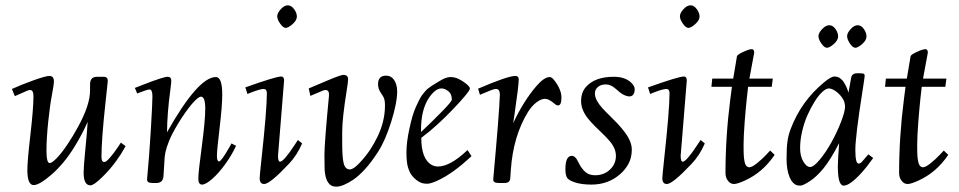

<svg xmlns="http://www.w3.org/2000/svg" viewBox="-20 -688 3611 723"><path d="M106.9 9Q83 9 83 -48.1Q83 -81.1 94.5 -180.7Q106 -280.3 106 -325.9Q106 -349.1 93 -349.1Q87.4 -349.1 81.1 -345.9L35.9 -325.9L24.9 -353Q62.3 -369.9 107.4 -386Q152.6 -402.1 166 -402.1Q183.1 -402.1 183.1 -381.1Q183.1 -370.4 175.7 -331.5Q168.2 -292.7 161.6 -230Q155 -167.2 155 -120.6Q155 -74 167 -74Q175.8 -74 194.2 -93.1Q212.6 -112.3 233.6 -143.6Q254.6 -174.8 273.9 -210.4Q319.1 -292.7 319.1 -346.9V-368.9Q319.1 -384.3 325.3 -391.6Q331.5 -398.9 347.9 -398.9H372.1Q377.9 -398.9 382.3 -395Q386.7 -391.1 385.5 -378.8Q384.3 -366.5 377.2 -301.5Q362.1 -162.6 362.1 -96.9Q362.1 -77.9 373 -77.9Q380.1 -77.9 395.6 -96.2Q411.1 -114.5 423.1 -132.8L435.1 -150.9L452.9 -137.9Q452.1 -137 446.7 -126.8Q441.2 -116.7 434.7 -106.7Q428.2 -96.7 417.5 -81.8Q394.8 -50 363.9 -20Q333 10 320.8 10Q294.9 10 294.9 -38.1Q294.9 -60.3 301.4 -125.6Q307.9 -190.9 310.1 -229Q290 -184.1 265.7 -143.8Q241.5 -103.5 218.4 -76.2Q195.3 -48.8 174.3 -30.8Q128.2 9 106.9 9Z M543 -351.1Q535.6 -351.1 506.3 -339.8L496.8 -335.9L487.8 -356.9Q492.2 -358.4 520.5 -369.6Q595.5 -398.9 611.8 -398.9Q625 -398.9 625 -383.1Q625 -377 621.3 -348.4Q609.6 -261.7 608.9 -189.9Q726.1 -397.9 793 -397.9Q816.9 -397.9 816.9 -332Q816.9 -289.3 806.9 -205.8Q796.9 -122.3 796.9 -101.2Q796.9 -80.1 804.9 -80.1Q813.2 -80.1 844 -134Q848.9 -142.8 851.8 -147.9L868.9 -138.9Q852.8 -103.8 828 -69.6Q803.2 -35.4 778.9 -14.2Q754.6 7.1 740.7 7.1Q726.8 7.1 726.8 -16Q726.8 -39.1 739.9 -136.7Q752.9 -234.4 752.9 -279.2Q752.9 -324 736.8 -324Q726.1 -324 702 -295.7Q678 -267.3 652.3 -225.2Q626.7 -183.1 616.7 -157.3Q606.7 -131.6 603.6 -117.6Q600.6 -103.5 599.9 -93.6Q599.1 -83.7 597.9 -60.8Q596.7 -37.8 595.5 -23.7Q593.3 1 568.8 1H553Q543.7 1 538.5 -2.3Q533.2 -5.6 533.9 -13.9Q542 -99.1 548 -199.7Q554 -300.3 554 -325.7Q554 -351.1 543 -351.1Z M1049.8 -385 1026.9 -102.1Q1026.9 -79.1 1034.2 -79.1Q1048.1 -79.1 1088.4 -140.6L1101.8 -160.9L1117.7 -147.9Q1098.6 -103.3 1067.9 -71Q996.3 4.9 974.9 4.9Q957.8 4.9 957.8 -17.1Q957.8 -24.9 964.4 -86.7Q984.9 -274.2 984.9 -336.9Q984.9 -353 972.9 -353Q959.5 -353 923.6 -338.9L911.9 -334L903.8 -358.9Q1018.8 -399.9 1038.8 -399.9Q1049.8 -399.9 1049.8 -385ZM1055.9 -583Q1046.1 -583 1035 -599Q1023.9 -615 1023.9 -626.8Q1023.9 -638.7 1037.2 -653.3Q1050.5 -668 1063.7 -668Q1076.9 -668 1087.4 -653.7Q1097.9 -639.4 1097.9 -625.5Q1097.9 -611.6 1081.8 -597.3Q1065.7 -583 1055.9 -583Z M1403.6 -371.1Q1403.6 -403.1 1433.6 -403.1Q1460.2 -403.1 1471.2 -372.1Q1475.6 -359.1 1475.6 -345Q1475.6 -300.3 1452.9 -228.6Q1430.2 -157 1403.2 -115.6Q1376.2 -74.2 1353.1 -49.4Q1330.1 -24.7 1310.1 -11.2Q1271 14.9 1245.6 14.9Q1206.5 14.9 1202.4 -49.3Q1201.7 -60.5 1201.7 -104.6Q1201.7 -148.7 1218.8 -327.9Q1220.5 -349.1 1205.6 -349.1Q1200 -349.1 1193.6 -345.9L1148.7 -326.9L1142.6 -355Q1168 -365.7 1207 -382.3Q1262.5 -406 1272.7 -406Q1290.8 -406 1290.8 -389.9Q1290.8 -379.2 1285.2 -345.2Q1268.6 -241.5 1268.6 -190.9V-147Q1268.6 -94.7 1274.3 -72.4Q1280 -50 1297.6 -50Q1311 -50 1334.4 -75Q1357.7 -99.9 1373 -123Q1388.4 -146.2 1400.9 -171.9Q1429.7 -230.7 1429.7 -291Q1429.7 -313.5 1423.1 -324.2Q1416.5 -335 1412.6 -340.8Q1403.6 -354.5 1403.6 -371.1Z M1636 -383.3Q1659.7 -397.9 1675.9 -397.9Q1692.1 -397.9 1707.9 -390.3Q1723.6 -382.6 1736.6 -371.6Q1749.5 -360.6 1749.5 -354.7Q1749.5 -348.9 1732.4 -328.2Q1715.3 -307.6 1689.7 -280.8Q1626.7 -214.1 1566.4 -168.9Q1566.4 -87.9 1606.7 -66.4Q1616.9 -61 1629.4 -61Q1674.6 -61 1738.5 -121.1Q1739.7 -122.6 1740.5 -123L1755.4 -100.1Q1685.3 -33.9 1626.2 -7.3Q1601.3 3.9 1588.9 3.9Q1576.4 3.9 1567.7 1Q1559.1 -2 1548.7 -9.6Q1538.3 -17.3 1530 -28.6Q1521.7 -39.8 1516.1 -58.7Q1510.5 -77.6 1510.5 -115Q1510.5 -152.3 1522 -205Q1533.4 -257.6 1545.4 -283.8Q1557.4 -310.1 1562.5 -319.1Q1567.6 -328.1 1573.6 -335.3Q1579.6 -342.5 1583.7 -347.3Q1587.9 -352.1 1595.3 -357.4Q1602.8 -362.8 1606.2 -365.1Q1609.6 -367.4 1618.5 -372.7Q1627.4 -377.9 1636 -383.3ZM1565.4 -190.9Q1565.7 -191.2 1579.5 -204.2Q1593.3 -217.3 1609.1 -232.8Q1625 -248.3 1641.8 -265.6Q1681.4 -305.4 1681.4 -313Q1681.4 -334.2 1668.2 -344.6Q1655 -355 1642.3 -355Q1629.6 -355 1616.7 -344.2Q1603.8 -333.5 1592 -314.5Q1565.4 -270.5 1565.4 -199Z M1857.2 1Q1837.2 1 1837.2 -12Q1860.1 -262.9 1862.3 -331.1Q1862.3 -353 1848.1 -353Q1840.1 -353 1825.7 -347Q1811.3 -341.1 1799.8 -336.3Q1788.3 -331.5 1787.4 -331.1L1780.3 -354Q1891.8 -402.1 1921.1 -402.1Q1933.3 -402.1 1933.3 -389.2Q1933.3 -365.2 1917.7 -258.8L1912.4 -224.1Q1950.7 -306.4 1999.8 -363.8Q2029.1 -397.9 2050.3 -397.9Q2058.1 -397.9 2068.6 -384Q2094.2 -350.1 2094.2 -320.6Q2094.2 -291 2081.3 -291Q2075.2 -291 2068.1 -297.4Q2046.9 -315.9 2032.2 -315.9Q2017.6 -315.9 1999.9 -302.4Q1982.2 -288.8 1968 -266.1Q1912.4 -175.3 1903.6 -48.1Q1902.1 -24.9 1901.4 -16.1Q1899.9 1 1880.4 1Z M2109.1 -51Q2109.1 -101.1 2133.3 -101.1Q2146.2 -101.1 2155.3 -82Q2173.6 -43.7 2195.1 -33.4Q2206.5 -28.1 2221.2 -28.1Q2254.2 -28.1 2276.7 -49.2Q2299.3 -70.3 2299.3 -101.1Q2299.3 -130.6 2273.2 -159.7Q2261.7 -172.9 2247.7 -186.2Q2233.6 -199.5 2219.7 -213.4Q2205.8 -227.3 2194.1 -241.7Q2168.2 -274.4 2168.2 -307.1Q2168.2 -339.8 2186.3 -360.4Q2220.2 -398.9 2291.3 -398.9Q2334.7 -398.9 2358.2 -375.5Q2370.1 -363.5 2370.1 -351.8Q2370.1 -340.1 2365 -332.5Q2359.9 -325 2350.6 -325Q2341.3 -325 2331.3 -329.6Q2321.3 -334.2 2313.6 -340.8Q2305.9 -347.4 2298.1 -354Q2279.8 -370.1 2261.2 -370.1Q2242.7 -370.1 2231.4 -360.4Q2220.2 -350.6 2220.2 -336.8Q2220.2 -323 2227.9 -308.8Q2235.6 -294.7 2247.8 -281.2Q2260 -267.8 2274.9 -253.4Q2289.8 -239 2304.6 -223.4Q2319.3 -207.8 2331.5 -191.7Q2359.1 -155.3 2359.1 -125.1Q2359.1 -95 2347.2 -72.3Q2335.2 -49.6 2315.2 -32.2Q2270.3 7.1 2207.3 7.1Q2172.6 7.1 2148.6 -0.1Q2124.5 -7.3 2116.8 -16.8Q2109.1 -26.4 2109.1 -51Z M2566.2 -385 2543.2 -102.1Q2543.2 -79.1 2550.5 -79.1Q2564.5 -79.1 2604.7 -140.6L2618.2 -160.9L2634 -147.9Q2615 -103.3 2584.2 -71Q2512.7 4.9 2491.2 4.9Q2474.1 4.9 2474.1 -17.1Q2474.1 -24.9 2480.7 -86.7Q2501.2 -274.2 2501.2 -336.9Q2501.2 -353 2489.3 -353Q2475.8 -353 2439.9 -338.9L2428.2 -334L2420.2 -358.9Q2535.2 -399.9 2555.2 -399.9Q2566.2 -399.9 2566.2 -385ZM2572.3 -583Q2562.5 -583 2551.4 -599Q2540.3 -615 2540.3 -626.8Q2540.3 -638.7 2553.6 -653.3Q2566.9 -668 2580.1 -668Q2593.3 -668 2603.8 -653.7Q2614.3 -639.4 2614.3 -625.5Q2614.3 -611.6 2598.1 -597.3Q2582 -583 2572.3 -583Z M2820.1 -490 2802 -392.1H2890.1L2886 -361.1H2797.1Q2797.1 -360.4 2795.5 -347Q2793.9 -333.7 2792.2 -317.6Q2790.5 -301.5 2788.2 -277.2Q2785.9 -252.9 2784.2 -229.5Q2780 -172.6 2780 -142.8Q2780 -113 2780.8 -102.3Q2781.5 -91.6 2783.4 -80.6Q2787.8 -58.1 2802 -58.1Q2811.8 -58.1 2831.3 -73.9Q2850.8 -89.6 2865.5 -105.5L2880.1 -121.1L2897 -105Q2852.8 -39.1 2785.4 -8.3Q2756.6 4.9 2743.7 4.9Q2730.7 4.9 2721.3 -7.2Q2711.9 -19.3 2711.9 -35.9Q2711.9 -173.8 2730 -314L2736.1 -361.1H2658.9L2662.1 -392.1H2741L2755.1 -476.1Q2755.9 -481.9 2778.4 -492.4Q2801 -502.9 2810.5 -502.9Q2820.1 -502.9 2820.1 -490Z M3157 11Q3135 11 3135 -61Q3135 -85.4 3139.9 -148.9Q3107.2 -86.2 3081.2 -54.3Q3055.2 -22.5 3029.4 -5.7Q3003.7 11 2994 11Q2984.4 11 2978.1 8.5Q2971.9 6.1 2965.1 -1.3Q2958.3 -8.8 2953.4 -20.5Q2941.9 -48.1 2941.9 -89.6Q2941.9 -131.1 2945.2 -155Q2948.5 -179 2957.3 -202.1Q2996.6 -306.4 3083 -377.9Q3109.4 -399.9 3121.7 -399.9Q3134 -399.9 3142.9 -393.7Q3151.9 -387.5 3157.5 -378.4Q3169.2 -359.9 3175 -339.1L3185.1 -395Q3188 -412.1 3208 -412.1H3218Q3229.5 -412.1 3232.8 -410Q3236.1 -408 3236.1 -402.8Q3236.1 -397.7 3227.3 -341.8Q3200.9 -174.1 3200.9 -123Q3200.9 -72 3212.9 -72Q3220 -72 3226.4 -79.6Q3232.9 -87.2 3235.4 -90Q3237.8 -92.8 3242.2 -97.9Q3246.6 -103 3250 -106.9L3268.1 -93Q3220.9 -26.4 3184.1 -0.2Q3168.2 11 3157 11ZM3021 -255.1Q3008.5 -227.3 3000.7 -194.1Q2992.9 -160.9 2992.9 -130.4Q2992.9 -99.9 3005.1 -79.5Q3017.3 -59.1 3030.6 -59.1Q3043.9 -59.1 3067 -86.9Q3090.1 -114.7 3110.8 -152Q3131.6 -189.2 3146.9 -228.8Q3162.1 -268.3 3162.1 -286.5Q3162.1 -304.7 3151 -320.3Q3139.9 -335.9 3125.6 -345.5Q3111.3 -355 3101.1 -355Q3090.8 -355 3076.5 -341.9Q3062.3 -328.9 3047.9 -305.9Q3033.4 -283 3021 -255.1ZM3094 -508.1Q3084.2 -508.1 3073.1 -524Q3062 -540 3062 -551.9Q3062 -563.7 3075.8 -578.4Q3089.6 -593 3102.8 -593Q3116 -593 3126 -578.9Q3136 -564.7 3136 -550.7Q3136 -536.6 3119.9 -522.3Q3103.8 -508.1 3094 -508.1ZM3200.9 -508.1Q3191.2 -508.1 3180.5 -524Q3169.9 -540 3169.9 -551.9Q3169.9 -563.7 3183.2 -578.4Q3196.5 -593 3209.7 -593Q3222.9 -593 3232.9 -578.9Q3242.9 -564.7 3242.9 -550.7Q3242.9 -536.6 3226.8 -522.3Q3210.7 -508.1 3200.9 -508.1Z M3473.9 -490 3455.8 -392.1H3543.9L3539.8 -361.1H3450.9Q3450.9 -360.4 3449.3 -347Q3447.8 -333.7 3446 -317.6Q3444.3 -301.5 3442 -277.2Q3439.7 -252.9 3438 -229.5Q3433.8 -172.6 3433.8 -142.8Q3433.8 -113 3434.6 -102.3Q3435.3 -91.6 3437.3 -80.6Q3441.7 -58.1 3455.8 -58.1Q3465.6 -58.1 3485.1 -73.9Q3504.6 -89.6 3519.3 -105.5L3533.9 -121.1L3550.8 -105Q3506.6 -39.1 3439.2 -8.3Q3410.4 4.9 3397.5 4.9Q3384.5 4.9 3375.1 -7.2Q3365.7 -19.3 3365.7 -35.9Q3365.7 -173.8 3383.8 -314L3389.9 -361.1H3312.7L3315.9 -392.1H3394.8L3408.9 -476.1Q3409.7 -481.9 3432.3 -492.4Q3454.8 -502.9 3464.4 -502.9Q3473.9 -502.9 3473.9 -490Z"/></svg>

Font: Linden Hill
Style: Italic
Weight: 400
Italic angle: -5.60001°
Version: Version 1.201